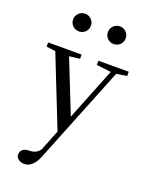

<svg xmlns="http://www.w3.org/2000/svg" viewBox="-165 -738 823 1066"><g transform="rotate(20 247.0 -205.0)"><path d="M95.7 -603Q95.7 -624.5 111.3 -639.9Q127 -655.3 148.4 -655.3Q170.4 -655.3 185.5 -640.1Q200.7 -625 200.7 -603Q200.7 -581.1 185.5 -565.9Q170.4 -550.8 148.4 -550.8Q126.5 -550.8 111.1 -565.9Q95.7 -581.1 95.7 -603ZM301.3 -603Q301.3 -624.5 316.7 -639.9Q332 -655.3 353.5 -655.3Q376 -655.3 391.1 -640.1Q406.2 -625 406.2 -603Q406.2 -581.1 390.9 -565.9Q375.5 -550.8 353.5 -550.8Q331.5 -550.8 316.4 -565.9Q301.3 -581.1 301.3 -603ZM115.2 244.6Q94.2 244.6 79.8 233.9Q65.4 223.1 65.4 206.1Q65.4 187 78.6 176.3Q91.8 165.5 115.7 165.5Q140.6 165.5 157.7 155.3Q174.8 145 181.2 128.9L227.5 12.2L63 -403.3L9.3 -410.2V-435.1H207V-410.2L144.5 -402.8L268.6 -90.8L391.6 -399.9L306.2 -410.2V-435.1H485.4V-410.2L423.8 -400.4L193.4 173.8Q179.2 208.5 158.9 226.6Q138.7 244.6 115.2 244.6Z"/></g></svg>

Font: Elstob
Style: Regular
Weight: 400
Designer: Peter S. Baker
Version: Version 1.015